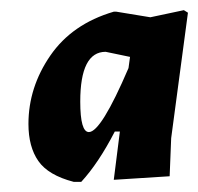

<svg xmlns="http://www.w3.org/2000/svg" viewBox="-20 -671 390 378"><path d="M206 -412Q174 -350 140 -313H125Q75 -326 55.5 -354Q36 -382 36 -427Q36 -499 79 -561.5Q122 -624 204 -648H209L276 -637L342 -651L350 -646L317 -399L314 -324L204 -317L216 -412ZM138 -471Q138 -411 155 -411Q179 -411 233 -537L236 -559L188 -569Q138 -569 138 -471Z"/></svg>

Font: Alegreya Sans Black
Style: Italic
Weight: 900
Italic angle: -7°
Designer: Juan Pablo del Peral
Foundry: Huerta Tipografica
Version: Version 2.007